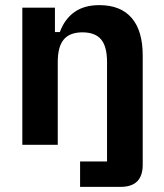

<svg xmlns="http://www.w3.org/2000/svg" viewBox="-20 -564 637 748"><path d="M536 -131V78Q536 164 450 164H292V65H397V-131ZM67 0V-534H194V-439H213Q232 -490 270 -517Q308 -544 367 -544Q450 -544 493 -494Q536 -444 536 -348V0H397V-322Q397 -382.5 374 -410.2Q351 -438 301 -438Q252 -438 228.5 -410.2Q205 -382.5 205 -322V0Z"/></svg>

Font: Mozilla Text ExtraLight
Style: Regular
Weight: 200
Designer: Studio DRAMA
Foundry: Studio DRAMA
Version: Version 1.000